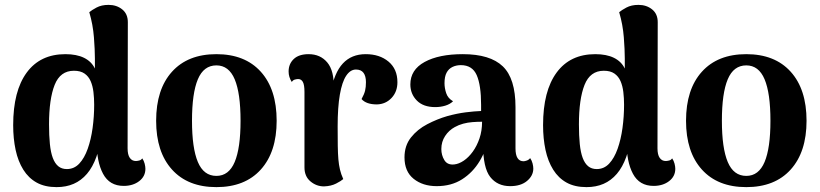

<svg xmlns="http://www.w3.org/2000/svg" viewBox="-20 -753 3360 787"><path d="M212 14Q164 14 130.5 -4.5Q97 -23 75.5 -57.5Q54 -92 44 -138.5Q34 -185 34 -240Q34 -380 89.5 -455.5Q145 -531 248 -531Q294 -531 324.5 -516Q355 -501 369 -472V-513Q369 -548 365 -600Q361 -652 346 -703Q355 -711 375.5 -722Q396 -733 425 -733Q458 -733 481 -714.5Q504 -696 504 -662L503 -145Q503 -119 512 -106Q521 -93 537 -93Q542 -93 550.5 -95Q559 -97 563 -104Q570 -94 573 -82Q576 -70 576 -61Q576 -30 550.5 -10.5Q525 9 487 9Q429 9 402.5 -40.5Q376 -90 376 -174V-220L397 -209Q390 -152 375 -110Q360 -68 336.5 -40.5Q313 -13 282 0.5Q251 14 212 14ZM254 -60Q284 -60 305 -82.5Q326 -105 339.5 -143Q353 -181 359.5 -228Q366 -275 366 -324Q366 -351 363 -376Q360 -401 351.5 -420.5Q343 -440 326.5 -451.5Q310 -463 283 -463Q227 -463 204 -405Q181 -347 181 -243Q181 -197 184.5 -162.5Q188 -128 196.5 -105.5Q205 -83 219 -71.5Q233 -60 254 -60Z M867 14Q750 14 685 -58Q620 -130 620 -258Q620 -387 685 -459Q750 -531 867 -531Q984 -531 1049 -459Q1114 -387 1114 -258Q1114 -130 1049 -58Q984 14 867 14ZM867 -32Q918 -32 942 -89Q966 -146 966 -258Q966 -371 942 -428Q918 -485 867 -485Q815 -485 791 -428Q767 -371 767 -258Q767 -146 791 -89Q815 -32 867 -32Z M1308 11Q1277 11 1252.5 -9.5Q1228 -30 1228 -67V-376Q1228 -405 1221.5 -417Q1215 -429 1202 -429Q1197 -429 1189 -427Q1181 -425 1176 -417Q1163 -437 1163 -460Q1163 -491 1184 -511Q1205 -531 1245 -531Q1293 -531 1321.5 -497Q1350 -463 1348 -392V-366L1336 -376Q1350 -455 1385.5 -493Q1421 -531 1479 -531Q1536 -531 1572.5 -500.5Q1609 -470 1609 -416Q1609 -377 1585 -351.5Q1561 -326 1525 -325Q1481 -325 1462 -347Q1473 -367 1476.5 -381.5Q1480 -396 1480 -416Q1480 -441 1470 -454.5Q1460 -468 1439 -468Q1416 -468 1399 -442.5Q1382 -417 1373 -365Q1364 -313 1364 -235Q1364 -188 1364.5 -155.5Q1365 -123 1367 -100Q1369 -77 1373.5 -58Q1378 -39 1387 -19Q1378 -11 1357.5 -0.5Q1337 10 1308 11Z M2071 10Q2019 10 1989.5 -27.5Q1960 -65 1960 -161V-199L1984 -194Q1974 -139 1946 -92.5Q1918 -46 1874 -18Q1830 10 1770 10Q1713 10 1675.5 -20Q1638 -50 1638 -108Q1638 -156 1664.5 -189.5Q1691 -223 1731.5 -244Q1772 -265 1813 -277Q1853 -288 1888.5 -292.5Q1924 -297 1952 -298V-323Q1952 -404 1934 -445Q1916 -486 1869 -486Q1850 -486 1834.5 -478.5Q1819 -471 1810.5 -455Q1802 -439 1802 -412Q1802 -392 1809 -371Q1816 -350 1837 -338Q1825 -326 1805.5 -320Q1786 -314 1764 -314Q1715 -314 1688.5 -341Q1662 -368 1662 -407Q1662 -467 1720.5 -499Q1779 -531 1877 -531Q1989 -531 2041 -481Q2093 -431 2093 -314V-145Q2093 -92 2126 -92Q2131 -92 2139.5 -95Q2148 -98 2153 -105Q2160 -95 2163 -83Q2166 -71 2166 -62Q2166 -33 2140.5 -11.5Q2115 10 2071 10ZM1842 -79Q1861 -81 1881 -94.5Q1901 -108 1918 -131.5Q1935 -155 1945.5 -186Q1956 -217 1956 -254Q1937 -254 1917 -252.5Q1897 -251 1878.5 -246Q1860 -241 1844 -232Q1820 -219 1804.5 -195.5Q1789 -172 1789 -142Q1789 -117 1801.5 -96.5Q1814 -76 1842 -79Z M2384 14Q2336 14 2302.5 -4.5Q2269 -23 2247.5 -57.5Q2226 -92 2216 -138.5Q2206 -185 2206 -240Q2206 -380 2261.5 -455.5Q2317 -531 2420 -531Q2466 -531 2496.5 -516Q2527 -501 2541 -472V-513Q2541 -548 2537 -600Q2533 -652 2518 -703Q2527 -711 2547.5 -722Q2568 -733 2597 -733Q2630 -733 2653 -714.5Q2676 -696 2676 -662L2675 -145Q2675 -119 2684 -106Q2693 -93 2709 -93Q2714 -93 2722.5 -95Q2731 -97 2735 -104Q2742 -94 2745 -82Q2748 -70 2748 -61Q2748 -30 2722.5 -10.5Q2697 9 2659 9Q2601 9 2574.5 -40.5Q2548 -90 2548 -174V-220L2569 -209Q2562 -152 2547 -110Q2532 -68 2508.5 -40.5Q2485 -13 2454 0.5Q2423 14 2384 14ZM2426 -60Q2456 -60 2477 -82.5Q2498 -105 2511.5 -143Q2525 -181 2531.5 -228Q2538 -275 2538 -324Q2538 -351 2535 -376Q2532 -401 2523.5 -420.5Q2515 -440 2498.5 -451.5Q2482 -463 2455 -463Q2399 -463 2376 -405Q2353 -347 2353 -243Q2353 -197 2356.5 -162.5Q2360 -128 2368.5 -105.5Q2377 -83 2391 -71.5Q2405 -60 2426 -60Z M3039 14Q2922 14 2857 -58Q2792 -130 2792 -258Q2792 -387 2857 -459Q2922 -531 3039 -531Q3156 -531 3221 -459Q3286 -387 3286 -258Q3286 -130 3221 -58Q3156 14 3039 14ZM3039 -32Q3090 -32 3114 -89Q3138 -146 3138 -258Q3138 -371 3114 -428Q3090 -485 3039 -485Q2987 -485 2963 -428Q2939 -371 2939 -258Q2939 -146 2963 -89Q2987 -32 3039 -32Z"/></svg>

Font: Arima Thin
Style: Regular
Weight: 100
Designer: Joana Correia and Natanael Gama
Foundry: NDISCOVER
Version: Version 1.101;gftools[0.9.23]